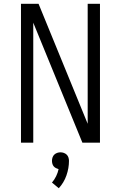

<svg xmlns="http://www.w3.org/2000/svg" viewBox="-20 -755 640 1016"><path d="M91 0V-735H184L444 -100V-735H509V0H416L156 -635V0ZM291 241 255 211Q268 196 277 177.5Q286 159 290 140Q290 140 290 140Q290 140 290 140Q283 138 276 134.5Q269 131 264 125Q259 119 257 111Q255 103 255 96Q255 87 258 78Q261 69 267.5 63Q274 57 282.5 54Q291 51 300 51Q309 51 317.5 54Q326 57 332.5 63Q339 69 342 78Q345 87 345 96Q345 135 331.5 173.5Q318 212 291 241Z"/></svg>

Font: Iosevka Custom Light Extended
Style: Regular
Weight: 300
Width: 7
Monospace: yes
Designer: Belleve Invis
Foundry: Belleve Invis
Version: Version 11.2.4; ttfautohint (v1.8.4)